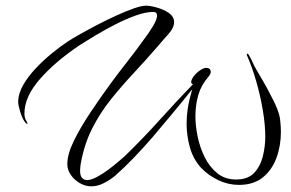

<svg xmlns="http://www.w3.org/2000/svg" viewBox="-20 -637 1024 676"><path d="M301 19Q281 19 261.5 8Q242 -3 229.5 -21Q217 -39 217 -59Q217 -94 240 -141Q263 -188 299 -242Q335 -296 374 -349Q403 -388 432 -425Q461 -462 483 -493Q505 -522 519 -545.5Q533 -569 533 -582Q533 -595 520 -595Q493 -595 458 -582.5Q423 -570 386 -551Q349 -532 316.5 -512.5Q284 -493 262 -479Q174 -420 120 -358Q66 -296 66 -237Q66 -227 68.5 -220.5Q71 -214 74 -209Q77 -203 77 -202Q77 -201 76 -201Q72 -201 68 -207Q58 -220 51 -244Q44 -268 44 -277Q44 -307 61.5 -337.5Q79 -368 106 -396.5Q133 -425 163 -449.5Q193 -474 219 -491Q234 -501 261.5 -516.5Q289 -532 322.5 -549.5Q356 -567 390 -582.5Q424 -598 451.5 -607.5Q479 -617 494 -617Q509 -617 532 -610.5Q555 -604 572 -593Q593 -579 593 -560Q593 -539 573 -517Q553 -495 539 -478Q495 -427 451.5 -380.5Q408 -334 370 -286.5Q332 -239 304 -183.5Q276 -128 264 -59Q263 -52 262.5 -46.5Q262 -41 262 -36Q262 -18 269 -10.5Q276 -3 286 -3Q301 -3 321.5 -14Q342 -25 362 -40Q382 -55 397.5 -68.5Q413 -82 419 -87Q483 -149 541 -213.5Q599 -278 659 -340Q653 -345 653 -346Q653 -357 662.5 -369Q672 -381 684.5 -389.5Q697 -398 706 -398Q722 -398 722 -383Q722 -377 714 -367Q688 -337 678 -302Q668 -267 668 -227Q668 -196 675.5 -158Q683 -120 700 -85Q717 -50 744.5 -27.5Q772 -5 811 -5Q853 -5 875 -28.5Q897 -52 905.5 -87Q914 -122 914 -155Q914 -197 905.5 -248Q897 -299 882.5 -349.5Q868 -400 850 -441Q849 -443 849 -446Q849 -448 851 -448Q854 -448 857 -442Q864 -430 869.5 -417.5Q875 -405 882 -393Q893 -374 906.5 -351Q920 -328 933 -302Q947 -277 956.5 -252.5Q966 -228 967 -208Q968 -199 968.5 -190.5Q969 -182 969 -173Q969 -124 953.5 -81.5Q938 -39 905.5 -12.5Q873 14 821 14Q784 14 749 -2.5Q714 -19 688 -46Q660 -77 648.5 -118.5Q637 -160 637 -202Q637 -227 641 -254.5Q645 -282 657 -323Q617 -273 583.5 -233Q550 -193 518 -155Q486 -118 452.5 -83Q419 -48 385 -18Q368 -4 346 7.5Q324 19 301 19Z"/></svg>

Font: The Nautigal
Style: Regular
Weight: 400
Designer: Robert E. Leuschke
Foundry: Robert E. Leuschke
Version: Version 1.100; ttfautohint (v1.8.3)